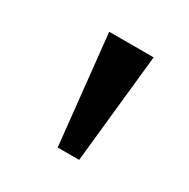

<svg xmlns="http://www.w3.org/2000/svg" viewBox="-80 -780 417 424"><g transform="rotate(30 129.0 -568.0)"><path d="M85.9 -707H199.2L169.9 -428.7H115.2Z"/></g></svg>

Font: Pretendard GOV Medium
Style: Regular
Weight: 500
Designer: Base glyphs from Inter by Rasmus Andersson; Hangeul glyphs from Noto Sans CJK(Source Han Sans) by Jang Soo-young and Kan
Foundry: Kil Hyung-jin
Version: Version 1.309